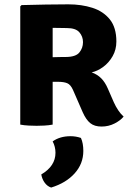

<svg xmlns="http://www.w3.org/2000/svg" viewBox="-20 -575 606 886"><path d="M517 -383.5Q517 -346 499.8 -315.8Q482.5 -285.5 456.2 -266.2Q430 -247 403 -241Q429.5 -231.5 447.2 -213.5Q465 -195.5 477.5 -166.5L505 -103.5Q514 -83.5 525.5 -66.2Q537 -49 550.5 -37Q536.5 -19.5 508.8 -5.2Q481 9 448.5 9Q416 9 396.5 -6.8Q377 -22.5 361.5 -57.5L317 -159.5Q306 -184.5 290.2 -191Q274.5 -197.5 248.5 -197.5H223V0Q204 3.5 183.8 4.5Q163.5 5.5 149 5.5Q135.5 5.5 113.5 4.5Q91.5 3.5 73.5 0V-545.5L79.5 -551.5Q138.5 -553 191 -554Q243.5 -555 295.5 -555Q356 -555 406.2 -539Q456.5 -523 486.8 -485.5Q517 -448 517 -383.5ZM223 -446.5V-311Q241.5 -311.5 257.8 -311.8Q274 -312 282 -312Q329.5 -312 346.2 -332.8Q363 -353.5 363 -380.5Q363 -406.5 346.2 -426Q329.5 -445.5 288.5 -445.5Q270.5 -445.5 256 -446Q241.5 -446.5 223 -446.5ZM353.5 61.5Q364.5 86 364.5 121.5Q364.5 180.5 324.5 225Q284.5 269.5 216 290.5Q198 284.5 186 267.8Q174 251 170.5 230Q236 191.5 236 130Q236 102 223 77.5Q256.5 53.5 305.5 53.5Q330.5 53.5 353.5 61.5Z"/></svg>

Font: Signika Negative SC
Style: Bold
Weight: 700
Designer: Anna Giedryś
Foundry: Anna Giedryś
Version: Version 2.000; ttfautohint (v1.8.3) -l 8 -r 50 -G 200 -x 9 -